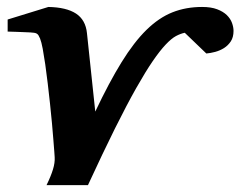

<svg xmlns="http://www.w3.org/2000/svg" viewBox="-20 -520 691 552"><path d="M561 -500Q586.9 -500 604.2 -493.4Q621.6 -486.8 632.1 -476.6Q642.6 -466.3 647 -454.1Q651.4 -441.9 651.4 -431.2Q651.4 -413.1 643.6 -401.1Q635.7 -389.2 624 -381.8Q612.3 -374.5 598.6 -370.8Q585 -367.2 573.2 -366.2L511.2 -425.8Q499 -423.3 485.8 -416.3Q472.7 -409.2 456.3 -391.8Q439.9 -374.5 419.4 -344.7Q398.9 -314.9 371.8 -267.1Q344.7 -219.2 310.5 -150.6Q276.4 -82 232.9 12.2H113.8Q126.5 -13.7 132.3 -33Q138.2 -52.2 137.2 -67.9Q137.2 -69.3 136.2 -82.8Q135.3 -96.2 133.5 -117.4Q131.8 -138.7 129.4 -165.8Q127 -192.9 123.8 -221.9Q120.6 -251 117.2 -280.3Q113.8 -309.6 110.1 -335Q106.4 -360.4 102.8 -379.9Q99.1 -399.4 95.2 -409.2Q92.8 -415 90.6 -418.5Q88.4 -421.9 85.2 -423.6Q82 -425.3 77.6 -425.8Q73.2 -426.3 66.9 -426.8Q56.6 -427.2 45.9 -427.7Q36.6 -428.2 25.1 -428.5Q13.7 -428.7 2 -429.2V-463.9L119.1 -500Q170.9 -499 198.5 -481Q226.1 -462.9 230 -424.8L253.9 -199.2Q293.9 -283.7 329.6 -341.3Q365.2 -398.9 401.1 -434.1Q437 -469.2 475.8 -484.6Q514.6 -500 561 -500Z"/></svg>

Font: Charis SIL CyrE
Style: Bold Italic
Weight: 700
Italic angle: -11°
Foundry: SIL International
Version: Version 5.000